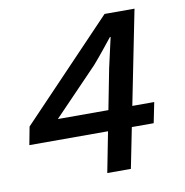

<svg xmlns="http://www.w3.org/2000/svg" viewBox="-74 -706 748 777"><g transform="rotate(-10 300.0 -318.0)"><path d="M305 0 386 -416Q393 -448 400.5 -480.5Q408 -513 414 -540H411Q391 -515 370 -489Q349 -463 328 -439L146 -250H542L525 -166H14L28 -240L406 -636H529L402 0Z"/></g></svg>

Font: Source Code Pro ExtraLight SemiBold
Style: Italic
Weight: 600
Italic angle: -11°
Monospace: yes
Version: Version 1.016;hotconv 1.0.116;makeotfexe 2.5.65601